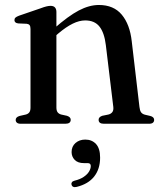

<svg xmlns="http://www.w3.org/2000/svg" viewBox="-20 -497 648 771"><path d="M206.5 -449V-65.5Q206.5 -52.5 211.5 -46Q216.5 -39.5 226 -37L249 -32Q264 -27 264 -16Q264 0 242 0H63.5Q53 0 48 -4.2Q43 -8.5 43 -15.5Q43 -21 46.8 -25Q50.5 -29 59 -31.5L83.5 -37Q93 -39.5 97.8 -46Q102.5 -52.5 102.5 -65V-380.5Q102.5 -391 99 -395.8Q95.5 -400.5 87.5 -401.5L53 -403Q45 -404 41.5 -407.5Q38 -411 38 -416Q38 -422.5 42 -426.2Q46 -430 56.5 -434L142.5 -463.5Q157 -469 166.2 -471.2Q175.5 -473.5 183 -473.5Q195 -473.5 200.8 -467Q206.5 -460.5 206.5 -449ZM193 -344 175 -362.5 196 -381.5Q254.5 -433 296.5 -455Q338.5 -477 377 -477Q436.5 -477 469 -438Q501.5 -399 509 -331.5L540 -67.5Q541.5 -53.5 546.2 -46.5Q551 -39.5 561.5 -36.5L583 -31.5Q591 -29.5 595 -25.5Q599 -21.5 599 -15.5Q599 -8.5 594 -4.2Q589 0 578 0H397.5Q376 0 376 -16Q376 -27 390.5 -32L415 -37Q425.5 -39.5 431 -46.8Q436.5 -54 435 -67.5L405 -316Q399 -365.5 379.5 -390.2Q360 -415 322 -415Q298.5 -415 272 -402Q245.5 -389 214 -362.5ZM317 158Q292.5 158 280 145Q267.5 132 267.5 113.5Q267.5 91 283.2 77.2Q299 63.5 322.5 63.5Q349 63.5 365.5 81.2Q382 99 382 136Q382 181.5 358.2 211.8Q334.5 242 288 253.5Q279.5 255.5 274.2 253.2Q269 251 267.5 245Q265.5 240 268.5 235.2Q271.5 230.5 279.5 228.5Q302 223 316.2 213.2Q330.5 203.5 337.5 192Q344.5 180.5 344.5 169.5Q344.5 158 332 158Z"/></svg>

Font: Fraunces 28pt
Style: Regular
Weight: 400
Version: Version 1.000;[b76b70a41]